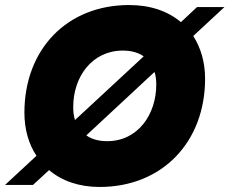

<svg xmlns="http://www.w3.org/2000/svg" viewBox="-51 -736 912 763"><path d="M764 -423C764 -489 747 -546 717 -593L841 -708H732L668 -648C616 -692 546 -716 462 -716C216 -716 46 -541 46 -288C46 -222 63 -163 94 -117L-31 -1H80L144 -60C195 -17 263 7 345 7C594 7 764 -172 764 -423ZM240 -311C240 -431 315 -535 437 -535C471 -535 499 -527 520 -512L247 -259C242 -274 240 -292 240 -311ZM375 -175C341 -175 313 -183 292 -198L563 -450C568 -435 570 -418 570 -400C570 -281 497 -175 375 -175Z"/></svg>

Font: SVN-Poppins ExtraBold
Style: Italic
Weight: 800
Italic angle: -10°
Designer: Ninad Kale (Devanagari), Jonny Pinhorn (Latin)
Foundry: Indian Type Foundry
Version: Version 3.002 2017